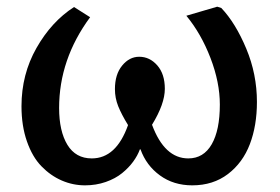

<svg xmlns="http://www.w3.org/2000/svg" viewBox="-20 -537 833 571"><path d="M232.9 14.2Q196.8 14.2 163.6 -0.2Q130.4 -14.6 103.3 -42.5Q76.2 -70.3 60.1 -116.5Q43.9 -162.6 43.9 -221.2Q43.9 -315.9 88.6 -394.5Q133.3 -473.1 200.2 -516.1L248 -485.8Q155.8 -360.8 155.8 -215.8Q155.8 -147 180.4 -106.4Q205.1 -65.9 252.9 -65.9Q325.7 -65.9 360.8 -165Q341.3 -196.8 331.5 -221.2Q321.8 -245.6 321.8 -272Q321.8 -315.9 343.3 -342Q364.7 -368.2 394 -368.2Q425.3 -368.2 447.8 -342.5Q470.2 -316.9 470.2 -272.9Q470.2 -228 432.1 -166Q469.2 -65.9 540 -65.9Q585.4 -65.9 609.6 -107.9Q633.8 -149.9 633.8 -226.1Q633.8 -292 606 -364.5Q578.1 -437 534.2 -490.2L626 -517.1L638.2 -513.2Q680.7 -468.3 712.4 -392.3Q744.1 -316.4 744.1 -233.9Q744.1 -163.6 723.1 -108.4Q702.1 -53.2 658 -19.5Q613.8 14.2 551.8 14.2Q496.1 14.2 455.6 -15.4Q415 -44.9 397.9 -92.8H396Q389.2 -74.2 376 -56.2Q362.8 -38.1 343 -22Q323.2 -5.9 294.4 4.2Q265.6 14.2 232.9 14.2Z"/></svg>

Font: Literata Book Medium
Style: Regular
Weight: 500
Designer: Latin by Veronika Burian and Jose Scaglione. Greek by Irene Vlachou. Cyrillic by Vera Evstafieva
Foundry: TypeTogether
Version: Version 2.003;PS 002.003;hotconv 1.0.88;makeotf.lib2.5.64775